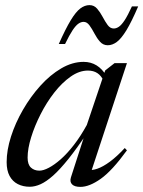

<svg xmlns="http://www.w3.org/2000/svg" viewBox="-20 -721 560 751"><path d="M257.5 -27.5 314.5 -204H323Q281 -141 247.8 -99.5Q214.5 -58 187.8 -34.2Q161 -10.5 138.8 -0.5Q116.5 9.5 96.5 9.5Q70 9.5 49.5 -1Q29 -11.5 17.5 -32.8Q6 -54 6 -87Q6 -133.5 23 -186.8Q40 -240 69.8 -291.5Q99.5 -343 137.8 -385.5Q176 -428 219.5 -453.5Q263 -479 307 -479Q335.5 -479 357.8 -465.2Q380 -451.5 396.5 -424L385 -405Q376 -425 360.8 -435Q345.5 -445 324 -445Q290 -445 256.2 -421.2Q222.5 -397.5 192.2 -358.8Q162 -320 138.8 -274.2Q115.5 -228.5 101.8 -184Q88 -139.5 88 -104.5Q88 -77.5 101 -65.5Q114 -53.5 134 -53.5Q149.5 -53.5 171 -64.8Q192.5 -76 217.8 -98.2Q243 -120.5 269 -154Q295 -187.5 319.5 -232L391.5 -445.5L428 -474H476.5L333.5 -40L323.5 -57Q338.5 -53.5 360.5 -61Q382.5 -68.5 409.8 -88.5Q437 -108.5 468 -142L476.5 -133Q418.5 -53 374 -21.5Q329.5 10 294.5 10Q271.5 10 261.8 0Q252 -10 257.5 -27.5ZM520.5 -696Q495 -636.5 474.8 -603.2Q454.5 -570 437 -557Q419.5 -544 401.5 -544Q383.5 -544 371.2 -557.8Q359 -571.5 349.5 -589.8Q340 -608 330 -621.8Q320 -635.5 307 -635.5Q297 -635.5 286.8 -628.5Q276.5 -621.5 264 -602.8Q251.5 -584 234.5 -549H210Q236.5 -608.5 256.5 -641.5Q276.5 -674.5 294 -687.8Q311.5 -701 330 -701Q348 -701 360 -687Q372 -673 381.5 -655Q391 -637 401 -623.2Q411 -609.5 425 -609.5Q435 -609.5 445.2 -616.5Q455.5 -623.5 467.8 -642.2Q480 -661 496 -696Z"/></svg>

Font: Newsreader 48pt
Style: Italic
Weight: 400
Italic angle: -17°
Version: Version 1.003